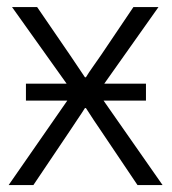

<svg xmlns="http://www.w3.org/2000/svg" viewBox="-20 -533 494 553"><path d="M54.7 -243.2V-292H171.9L14.6 -512.7H86.9L182.6 -373Q190.4 -361.3 204.6 -340.3Q218.8 -319.3 224.6 -310.5H227.5Q234.4 -322.3 250 -344.2Q265.6 -366.2 271.5 -375L364.3 -512.7H436.5L280.3 -292H400.4V-243.2H278.3L448.2 0H376L267.6 -161.1Q253.9 -180.7 227.5 -221.7H224.6Q216.8 -209 202.1 -187.5Q187.5 -166 184.6 -161.1L76.2 0H4.9L173.8 -243.2Z"/></svg>

Font: Gothic A1 Light
Style: Regular
Weight: 300
Version: Version 2.50